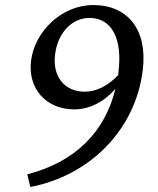

<svg xmlns="http://www.w3.org/2000/svg" viewBox="-20 -721 625 760"><path d="M103 -481C89 -370 163 -288 274 -288C334 -288 393 -318 437 -370C395 -196 275 -79 88 -31L100 19C338 -26 517 -210 545 -443C565 -603 486 -701 349 -701C223 -701 117 -595 103 -481ZM198 -505C208 -591 265 -650 334 -650C423 -650 465 -567 449 -437L448 -424C408 -382 363 -358 315 -358C235 -358 187 -419 198 -505Z"/></svg>

Font: TPK Tissa Web
Style: Italic
Weight: 400
Italic angle: -7°
Designer: Jacques Le Bailly, Suppakit Chalermlarp | Katatrad Co.,Ltd.
Foundry: Jacques Le Bailly, Cadson Demak Co.,Ltd.
Version: Version 5.000;Glyphs 3.1.2 (3151)